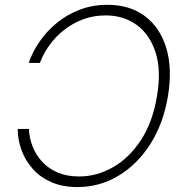

<svg xmlns="http://www.w3.org/2000/svg" viewBox="-20 -757 754 787"><path d="M296.9 9.8Q235.8 9.8 189.9 -10.5Q144 -30.8 113.8 -65.2Q83.5 -99.6 68.1 -141.8Q52.7 -184.1 52.7 -228.5H98.6Q100.1 -190.9 113.8 -156.2Q127.4 -121.6 153.1 -93.8Q178.7 -65.9 216.6 -49.8Q254.4 -33.7 304.2 -33.7Q376.5 -33.7 443.1 -71.5Q509.8 -109.4 557.9 -183.1Q606 -256.8 623.5 -363.3Q641.6 -469.2 617.4 -543Q593.3 -616.7 539.6 -655.3Q485.8 -693.8 413.6 -693.8Q363.3 -693.8 320.3 -677.7Q277.3 -661.6 242.4 -634Q207.5 -606.4 182.4 -571.5Q157.2 -536.6 143.6 -499H97.7Q112.8 -543.9 142.1 -586.4Q171.4 -628.9 212.9 -663.1Q254.4 -697.3 306.9 -717.3Q359.4 -737.3 420.4 -737.3Q512.2 -737.3 574.2 -690.7Q636.2 -644 661.6 -560.1Q687 -476.1 668.5 -363.3Q649.9 -251 596.7 -167.2Q543.5 -83.5 466.1 -36.9Q388.7 9.8 296.9 9.8Z"/></svg>

Font: Inter 18pt ExtraLight
Style: Italic
Weight: 250
Italic angle: -9.3988°
Designer: Rasmus Andersson
Foundry: rsms
Version: Version 4.001;git-66647c0bb